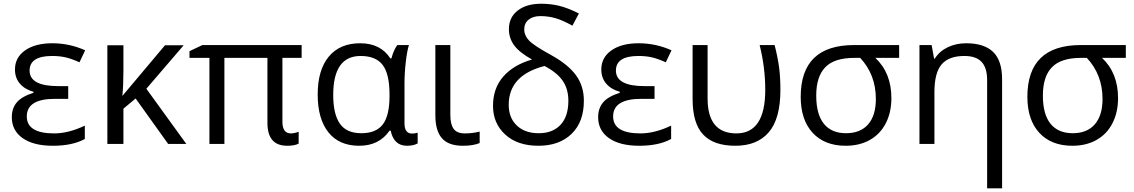

<svg xmlns="http://www.w3.org/2000/svg" viewBox="-20 -779 6136 1039"><path d="M125 -148.9Q125 -57.1 273.4 -57.1Q350.1 -57.1 439 -99.1V-26.9Q372.1 9.8 266.6 9.8Q161.1 9.8 102.5 -31.5Q43.9 -72.8 43.9 -145Q43.9 -192.9 70.8 -224.9Q97.7 -256.8 161.1 -276.9V-282.2Q113.3 -295.9 87.2 -326.9Q61 -357.9 61 -402.8Q61 -467.8 115.7 -506.3Q170.4 -544.9 263.2 -544.9Q356 -544.9 440.9 -506.8L410.2 -441.9Q364.3 -462.4 332.5 -469.2Q300.8 -476.1 262.2 -476.1Q140.1 -476.1 140.1 -397Q140.1 -313 294.9 -313H349.1V-244.1H276.9Q125 -244.1 125 -148.9Z M647.9 0H561V-534.2H647.9V-396Q647.9 -314.9 642.1 -259.8L873 -534.2H974.1L772 -298.8L988.3 0H890.1L713.9 -246.1L647.9 -190.9Z M1508.3 -120.1Q1508.3 -57.1 1554.2 -57.1Q1572.8 -57.1 1596.2 -65.9V-2Q1575.2 9.8 1534.2 9.8Q1427.2 9.8 1427.2 -113.8V-465.8H1194.3V0H1113.3V-465.8H1005.4V-502L1075.2 -535.2H1612.3V-465.8H1508.3Z M2092.3 -462.9H2098.1Q2109.9 -507.8 2129.9 -535.2H2192.9Q2182.6 -502.9 2175.8 -442.9Q2168.9 -382.8 2168.9 -326.2V-111.8Q2168.9 -56.2 2210 -56.2Q2224.1 -56.2 2240.2 -61V-2.9Q2217.8 9.8 2182.1 9.8Q2111.3 9.8 2094.2 -71.8H2087.9Q2031.7 9.8 1923.8 9.8Q1815.4 9.8 1757.3 -62.7Q1699.2 -135.3 1699.2 -267.6Q1699.2 -399.9 1759 -472.4Q1818.8 -544.9 1929.2 -544.9Q2039.6 -544.9 2092.3 -462.9ZM2087.9 -259.8V-267.1Q2087.9 -378.9 2050.8 -427.5Q2013.7 -476.1 1931.2 -476.1Q1783.2 -476.1 1783.2 -265.1Q1783.2 -161.6 1819.1 -109.9Q1855 -58.1 1935.1 -58.1Q2015.1 -58.1 2051.5 -105.7Q2087.9 -153.3 2087.9 -259.8Z M2335.9 -154.8V-535.2H2417V-157.2Q2417 -106.4 2434.8 -81.8Q2452.6 -57.1 2495.1 -57.1Q2537.6 -57.1 2575.7 -66.9V-4.9Q2540.5 9.8 2484.9 9.8Q2406.7 9.8 2371.3 -31.2Q2335.9 -72.3 2335.9 -154.8Z M2732.9 -211.9Q2732.9 -141.6 2776.6 -99.9Q2820.3 -58.1 2895.5 -58.1Q2970.7 -58.1 3013.2 -103.5Q3055.7 -148.9 3055.7 -233.9Q3055.7 -296.4 3025.6 -341.1Q2995.6 -385.7 2926.8 -421.9Q2732.9 -372.1 2732.9 -211.9ZM2733.9 -621.1Q2733.9 -684.6 2781.2 -721.7Q2828.6 -758.8 2908.7 -758.8Q2959 -758.8 3005.1 -747.8Q3051.3 -736.8 3112.8 -706.1L3077.6 -640.1Q3022.9 -670.4 2984.1 -681.2Q2945.3 -691.9 2904.8 -691.9Q2864.3 -691.9 2840.6 -672.6Q2816.9 -653.3 2816.9 -620.1Q2816.9 -586.9 2843 -559.6Q2869.1 -532.2 2960.9 -481.9Q3052.7 -431.6 3096.2 -372.8Q3139.6 -314 3139.6 -233.9Q3139.6 -119.1 3073.2 -54.7Q3006.8 9.8 2893.6 9.8Q2780.3 9.8 2714.1 -50.8Q2647.9 -111.3 2647.9 -206.1Q2647.9 -300.8 2703.1 -364.3Q2758.3 -427.7 2858.9 -457Q2790.5 -495.1 2762.2 -533.9Q2733.9 -572.8 2733.9 -621.1Z M3297.9 -148.9Q3297.9 -57.1 3446.3 -57.1Q3522.9 -57.1 3611.8 -99.1V-26.9Q3544.9 9.8 3439.5 9.8Q3334 9.8 3275.4 -31.5Q3216.8 -72.8 3216.8 -145Q3216.8 -192.9 3243.7 -224.9Q3270.5 -256.8 3334 -276.9V-282.2Q3286.1 -295.9 3260 -326.9Q3233.9 -357.9 3233.9 -402.8Q3233.9 -467.8 3288.6 -506.3Q3343.3 -544.9 3436 -544.9Q3528.8 -544.9 3613.8 -506.8L3583 -441.9Q3537.1 -462.4 3505.4 -469.2Q3473.6 -476.1 3435.1 -476.1Q3313 -476.1 3313 -397Q3313 -313 3467.8 -313H3522V-244.1H3449.7Q3297.9 -244.1 3297.9 -148.9Z M3809.1 -246.1Q3809.1 -57.1 3965.3 -57.1Q4121.6 -57.6 4121.1 -293.9Q4121.1 -414.1 4090.8 -535.2H4171.9Q4189.5 -464.8 4196.3 -412.6Q4203.1 -360.4 4203.1 -292Q4203.1 -136.7 4140.4 -63.5Q4077.6 9.8 3959.5 9.8Q3841.3 9.8 3784.7 -51.3Q3728 -112.3 3728 -242.2V-535.2H3809.1Z M4719.7 -243.2Q4719.7 -375 4634.8 -465.8H4603Q4494.6 -465.8 4445.8 -415Q4397 -364.3 4397 -262.2Q4397 -160.2 4438.5 -109.1Q4480 -58.1 4558.1 -58.1Q4636.2 -58.1 4678 -106.2Q4719.7 -154.3 4719.7 -243.2ZM4803.7 -248Q4803.7 -171.4 4773.7 -112.5Q4743.7 -53.7 4687.7 -22Q4631.8 9.8 4556.6 9.8Q4441.9 9.8 4377.4 -60.5Q4313 -130.9 4313 -254.9Q4313 -535.2 4602.1 -535.2H4845.7V-465.8H4716.8Q4803.7 -384.3 4803.7 -248Z M5321.8 240.2V-346.2Q5321.8 -411.6 5292 -443.8Q5262.2 -476.1 5198.7 -476.1Q5114.7 -476.1 5075.7 -430.7Q5036.6 -385.3 5036.6 -280.8V0H4955.6V-535.2H5021.5L5034.7 -461.9H5038.6Q5063.5 -501.5 5108.4 -523.2Q5153.3 -544.9 5208.5 -544.9Q5305.2 -544.9 5354 -498.3Q5402.8 -451.7 5402.8 -349.1V240.2Z M5946.3 -243.2Q5946.3 -375 5861.3 -465.8H5829.6Q5721.2 -465.8 5672.4 -415Q5623.5 -364.3 5623.5 -262.2Q5623.5 -160.2 5665 -109.1Q5706.5 -58.1 5784.7 -58.1Q5862.8 -58.1 5904.5 -106.2Q5946.3 -154.3 5946.3 -243.2ZM6030.3 -248Q6030.3 -171.4 6000.2 -112.5Q5970.2 -53.7 5914.3 -22Q5858.4 9.8 5783.2 9.8Q5668.5 9.8 5604 -60.5Q5539.6 -130.9 5539.6 -254.9Q5539.6 -535.2 5828.6 -535.2H6072.3V-465.8H5943.4Q6030.3 -384.3 6030.3 -248Z"/></svg>

Font: OpenSans-Regular
Style: Regular
Weight: 400
Foundry: Ascender Corporation
Version: Version 1.10